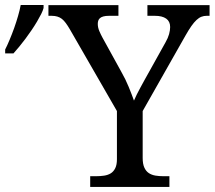

<svg xmlns="http://www.w3.org/2000/svg" viewBox="-73 -734 843 754"><path d="M281.2 0V-42H304.2Q320.8 -42 335.7 -44.2Q350.6 -46.4 361.8 -53.2Q373 -60.1 379.6 -73.5Q386.2 -86.9 386.2 -108.9V-297.9L201.2 -619.1Q192.9 -633.3 185.5 -643.3Q178.2 -653.3 170.2 -659.7Q162.1 -666 152.3 -668.9Q142.6 -671.9 129.9 -671.9H117.2V-713.9H392.1V-671.9H355Q341.3 -671.9 332.8 -669.4Q324.2 -667 319.3 -662.6Q314.5 -658.2 312.7 -652.3Q311 -646.5 311 -640.1Q311 -626 317.1 -611.8Q323.2 -597.7 329.1 -586.9L402.8 -453.1Q420.4 -422.4 432.6 -392.3Q444.8 -362.3 453.1 -338.9Q457.5 -349.6 464.1 -362.8Q470.7 -376 478.8 -390.9Q486.8 -405.8 495.6 -421.6Q504.4 -437.5 513.2 -453.1L577.1 -567.9Q586.9 -585 591.1 -600.3Q595.2 -615.7 595.2 -627.9Q595.2 -649.9 579.6 -660.9Q564 -671.9 535.2 -671.9H505.9V-713.9H750V-671.9H738.3Q727.5 -671.9 718 -668.2Q708.5 -664.6 698.7 -655.5Q689 -646.5 678.5 -631.6Q668 -616.7 655.3 -594.2L487.3 -297.9V-113.8Q487.3 -90.3 493.7 -76.2Q500 -62 511.2 -54.4Q522.5 -46.9 537.4 -44.4Q552.2 -42 568.8 -42H592.3V0ZM-52.7 -539.6Q-44.4 -555.7 -35.2 -577.9Q-25.9 -600.1 -17.3 -624Q-8.8 -647.9 -2 -671.6Q4.9 -695.3 8.3 -714.4H98.1V-702.6Q95.7 -692.9 88.9 -679.2Q82 -665.5 72.5 -649.4Q63 -633.3 51.3 -616Q39.6 -598.6 27.1 -582Q14.6 -565.4 2.4 -550.5Q-9.8 -535.6 -20 -524.4H-52.7Z"/></svg>

Font: Noto Serif
Style: Regular
Weight: 400
Designer: Monotype Design team
Foundry: Monotype Imaging Inc.
Version: Version 1.02